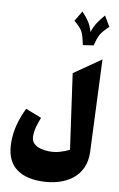

<svg xmlns="http://www.w3.org/2000/svg" viewBox="-145 -1268 1004 1616"><g transform="rotate(10 357.0 -460.0)"><path d="M564.9 -929.2 475.1 -916Q466.3 -957 459 -983.2Q451.7 -1009.3 441.7 -1027.8Q431.6 -1046.4 414.8 -1064Q397.9 -1081.5 370.1 -1105.5L422.4 -1193.8Q460.4 -1153.8 482.9 -1119.1Q505.4 -1084.5 519 -1035.6Q534.2 -1081.5 556.4 -1116.2Q578.6 -1150.9 615.7 -1193.8L668 -1105.5Q641.1 -1080.1 624.5 -1061Q607.9 -1042 597.7 -1023.7Q587.4 -1005.4 580.3 -983.2Q573.2 -960.9 564.9 -929.2ZM658.7 -825.7 691.4 -43.5Q694.8 39.6 666 99.6Q637.2 159.7 585 198.2Q532.7 236.8 465.1 255.4Q397.5 273.9 323.2 273.9Q178.7 273.9 101.1 204.8Q23.4 135.7 23.4 -9.8Q23.4 -86.9 43.9 -162.1Q64.5 -237.3 98.6 -305.2L234.9 -251.5Q218.8 -211.9 207.3 -171.4Q195.8 -130.9 195.8 -87.4Q195.8 -48.8 219.2 -26.6Q242.7 -4.4 278.8 4.9Q314.9 14.2 353 14.2Q397.9 14.2 439.7 2.4Q481.4 -9.3 521.5 -29.3L431.6 -668.5Z"/></g></svg>

Font: Pinar Black
Style: Regular
Weight: 900
Designer: Amin Abedi
Version: Version 3.000